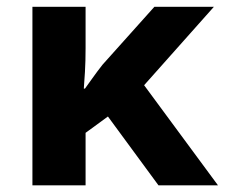

<svg xmlns="http://www.w3.org/2000/svg" viewBox="-20 -555 673 575"><path d="M442.4 -534.7H620.6L411.6 -299.8L632.8 0H454.6L303.2 -206.1L236.3 -157.2V0H77.1V-534.7H236.3V-411.1Q236.3 -371.6 234.4 -339.8Q232.4 -308.1 231 -289.6H234.4Q243.7 -302.2 257.3 -321.5Q271 -340.8 287.1 -361.3Z"/></svg>

Font: Lunasima
Style: Bold
Weight: 700
Designer: The DocRepair Project, Monotype Design Team
Foundry: Google
Version: Version 2.009